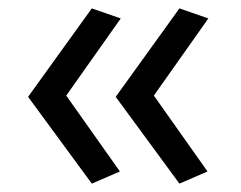

<svg xmlns="http://www.w3.org/2000/svg" viewBox="-20 -481 574 458"><path d="M138 -253 268 -437 199 -461 47 -250 199 -43 266 -72ZM347 -253 477 -437 408 -461 256 -250 408 -43 475 -72Z"/></svg>

Font: Geom Light
Style: Regular
Weight: 300
Version: Version 1.102